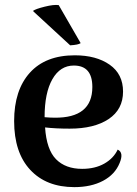

<svg xmlns="http://www.w3.org/2000/svg" viewBox="-20 -754 561 788"><path d="M311 -577Q302 -570 268 -568L115 -709Q125 -717 163 -726.5Q201 -736 221 -733ZM463 -140Q489 -128 471 -85Q452 -38 403 -12Q354 14 285 14Q170 14 104 -57Q38 -128 38 -257Q38 -384 102.5 -455.5Q167 -527 287 -527Q375 -527 430 -488.5Q485 -450 485 -378Q485 -305 426 -265.5Q367 -226 266 -226Q209 -226 165 -231Q171 -140 210 -100.5Q249 -61 317 -61Q370 -61 408 -82.5Q446 -104 463 -140ZM283 -485Q227 -485 195 -429Q163 -373 163 -273Q187 -271 203 -271Q359 -269 359 -397Q359 -485 283 -485Z"/></svg>

Font: Arima Koshi Semi Bold
Style: Regular
Weight: 600
Designer: Joana Correia and Natanael Gama
Foundry: NDISCOVER
Version: Version 1.019;PS 001.019;hotconv 1.0.88;makeotf.lib2.5.64775